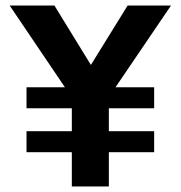

<svg xmlns="http://www.w3.org/2000/svg" viewBox="-20 -675 654 695"><path d="M240 -124H76V-200H240V-283H76V-359H215L15 -655H177L309 -440L442 -655H599L398 -359H538V-283H374V-200H538V-124H374V0H240Z"/></svg>

Font: Intel One Mono
Style: Bold
Weight: 700
Monospace: yes
Designer: Fred Shallcrass
Foundry: Frere-Jones Type LLC
Version: Version 1.400;hotconv 1.1.0;makeotfexe 2.6.0;FJTRelease1.4